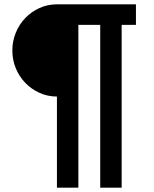

<svg xmlns="http://www.w3.org/2000/svg" viewBox="-20 -718 710 887"><path d="M243 -272Q200 -272 162.5 -289Q125 -306 97 -335Q69 -364 53 -402.5Q37 -441 37 -485Q37 -528 53 -567Q69 -606 97 -635Q125 -664 162.5 -681Q200 -698 243 -698H608V-603H542V149H443V-603H342V149H243Z"/></svg>

Font: IBM Plex Sans Hebrew SemiBold
Style: Regular
Weight: 600
Designer: Mike Abbink, Paul van der Laan, Pieter van Rosmalen, Yanek Iontef
Foundry: Bold Monday
Version: Version 1.2